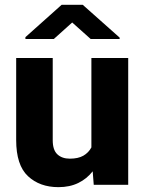

<svg xmlns="http://www.w3.org/2000/svg" viewBox="-20 -770 602 800"><path d="M370.6 0 366.2 -56.2Q341.8 -24.9 306.2 -7.6Q270.5 9.8 223.6 9.8Q145.5 9.8 96.4 -36.1Q47.4 -82 47.4 -186.5V-528.3H199.7V-185.5Q199.7 -145 219 -127Q238.3 -108.9 271 -108.9Q305.7 -108.9 327.4 -121.3Q349.1 -133.8 360.8 -155.8V-528.3H514.2V0ZM324.7 -750 478.5 -613.3V-607.4H357.9L280.8 -676.3L204.1 -607.4H85.9V-615.2L236.8 -750Z"/></svg>

Font: Vazirmatn RD FD ExtraBold
Style: Regular
Weight: 800
Designer: Saber Rastikerdar
Foundry: Saber Rastikerdar
Version: Version 33.003